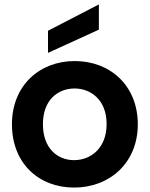

<svg xmlns="http://www.w3.org/2000/svg" viewBox="-20 -838 677 868"><path d="M315 10C475 10 603 -101 603 -276C603 -451 478 -562 318 -562C158 -562 34 -451 34 -276C34 -101 154 10 315 10ZM174 -277C174 -386 242 -438 317 -438C391 -438 462 -386 462 -277C462 -167 389 -114 315 -114C240 -114 174 -167 174 -277ZM197 -599 427 -704V-818L197 -699Z"/></svg>

Font: Malmofest SemiBold
Style: Regular
Weight: 600
Designer: Jonny Pinhorn (Poppins), Kolossal
Version: Version 1.004;Glyphs 3.1.2 (3151)